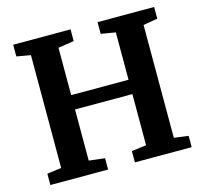

<svg xmlns="http://www.w3.org/2000/svg" viewBox="-106 -863 1048 983"><g transform="rotate(-15 417.5 -371.5)"><path d="M119 -668 45 -681V-743H349V-681L265 -668V-417H569V-668L492 -681V-743H792V-681L716 -668V-70L792 -60V0H491V-60L569 -70V-341H265V-70L349 -60V0H43V-60L119 -70Z"/></g></svg>

Font: Koeln Type Serif
Style: Bold
Weight: 700
Designer: Eben Sorkin
Foundry: Eben Sorkin
Version: Version 2.002